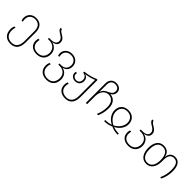

<svg xmlns="http://www.w3.org/2000/svg" viewBox="308 -2331 4142 4142"><g transform="rotate(45 2378.5 -260.0)"><path d="M274 250C426 250 489 145 489 -4V-310C489 -447 424 -540 281 -540C158 -540 81 -459 81 -349C81 -316 88 -289 93 -276H130C126 -288 120 -314 120 -349C120 -439 181 -505 281 -505C398 -505 451 -430 451 -309V-4C451 122 401 215 274 215C161 215 92 148 92 21C92 -18 100 -51 110 -76H73C62 -51 53 -21 53 23C53 170 137 250 274 250Z M831 10C985 10 1055 -92 1055 -210C1055 -329 972 -399 891 -411V-414C972 -424 1023 -465 1023 -535C1023 -607 976 -644 928 -672C883 -699 839 -725 839 -762H800C800 -706 853 -677 903 -647C944 -622 983 -591 983 -533C983 -468 928 -431 835 -431H775V-396H820C931 -396 1015 -325 1015 -212C1015 -115 960 -25 831 -25C716 -25 655 -90 655 -181C655 -216 661 -241 664 -254H627C622 -241 615 -214 615 -181C615 -71 692 10 831 10Z M1371 250C1526 250 1596 148 1596 20C1596 -97 1521 -167 1439 -180V-183C1521 -199 1574 -259 1574 -358C1574 -447 1508 -540 1376 -540C1249 -540 1175 -457 1175 -360C1175 -337 1181 -312 1186 -298H1223C1220 -311 1214 -335 1214 -359C1214 -439 1273 -505 1376 -505C1482 -505 1535 -432 1535 -357C1535 -256 1479 -199 1377 -199H1326V-164H1370C1480 -164 1556 -95 1556 19C1556 125 1501 215 1371 215C1254 215 1185 148 1185 41C1185 2 1193 -31 1203 -56H1166C1155 -31 1146 -1 1146 43C1146 170 1230 250 1371 250Z M1943 250C2094 250 2158 145 2158 -4V-530H2126C2042 -489 1934 -464 1828 -453V-420C1888 -415 1935 -379 1935 -307C1935 -242 1899 -199 1833 -199C1771 -199 1735 -240 1735 -290C1735 -300 1736 -311 1738 -321H1702C1700 -311 1698 -299 1698 -288C1698 -221 1748 -166 1833 -166C1921 -166 1972 -223 1972 -306C1972 -375 1931 -415 1883 -428V-430C1967 -440 2056 -464 2119 -492V-4C2119 122 2069 215 1943 215C1830 215 1761 150 1761 54C1761 24 1765 -8 1775 -33H1738C1727 -8 1722 20 1722 56C1722 173 1806 250 1943 250Z M2329 0H2368V-240C2368 -391 2449 -476 2552 -476C2646 -476 2722 -406 2722 -269C2722 -157 2698 -80 2665 0H2705C2733 -65 2762 -156 2762 -271C2762 -417 2687 -500 2569 -508V-510C2623 -539 2649 -580 2649 -637C2649 -719 2586 -770 2492 -770C2401 -770 2329 -709 2329 -596ZM2365 -379C2366 -426 2368 -437 2368 -464V-596C2368 -685 2416 -735 2491 -735C2565 -735 2609 -698 2609 -635C2609 -565 2564 -533 2493 -503C2434 -478 2393 -445 2369 -379Z M2886 0C2966 0 3033 -16 3093 -45C3152 -16 3220 0 3300 0V-35C3237 -35 3182 -44 3129 -62V-64C3241 -119 3310 -223 3310 -328C3310 -448 3233 -540 3093 -540C2953 -540 2878 -448 2878 -328C2878 -223 2945 -119 3057 -64V-62C3004 -44 2948 -35 2886 -35ZM3093 -78C2987 -130 2918 -228 2918 -328C2918 -428 2979 -505 3093 -505C3207 -505 3270 -428 3270 -328C3270 -228 3198 -130 3093 -78Z M3627 10C3781 10 3851 -92 3851 -210C3851 -329 3768 -399 3687 -411V-414C3768 -424 3819 -465 3819 -535C3819 -607 3772 -644 3724 -672C3679 -699 3635 -725 3635 -762H3596C3596 -706 3649 -677 3699 -647C3740 -622 3779 -591 3779 -533C3779 -468 3724 -431 3631 -431H3571V-396H3616C3727 -396 3811 -325 3811 -212C3811 -115 3756 -25 3627 -25C3512 -25 3451 -90 3451 -181C3451 -216 3457 -241 3460 -254H3423C3418 -241 3411 -214 3411 -181C3411 -71 3488 10 3627 10Z M4176 10C4311 10 4383 -105 4383 -265V-318C4383 -436 4425 -505 4516 -505C4616 -505 4659 -430 4659 -279C4659 -175 4637 -90 4596 0H4636C4675 -87 4699 -172 4699 -281C4699 -450 4637 -540 4518 -540C4434 -540 4368 -489 4360 -383H4358C4344 -478 4278 -540 4175 -540C4040 -540 3967 -435 3967 -265C3967 -104 4039 10 4176 10ZM4176 -25C4060 -25 4007 -122 4007 -265C4007 -415 4061 -505 4175 -505C4292 -505 4343 -415 4343 -265C4343 -124 4289 -25 4176 -25Z"/></g></svg>

Font: Noto Sans Georgian ExtraLight
Style: Regular
Weight: 200
Designer: Monotype Design Team, Akaki Razmadze
Foundry: Google LLC
Version: Version 2.005